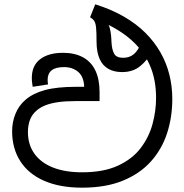

<svg xmlns="http://www.w3.org/2000/svg" viewBox="-20 -856 852 887"><path d="M359 11Q257 11 184.5 -20.5Q112 -52 74 -111Q36 -170 36 -250Q36 -292 51.5 -330.5Q67 -369 99 -396Q133 -425 188 -440Q243 -455 333 -455H369Q367 -502 341 -524Q315 -546 276 -546Q237 -546 218.5 -531Q200 -516 200 -487Q200 -482 200.5 -477Q201 -472 202 -466L131 -455Q130 -463 128.5 -473Q127 -483 127 -496Q127 -553 165.5 -582.5Q204 -612 271 -612Q325 -612 363 -591.5Q401 -571 420.5 -530.5Q440 -490 440 -430V-389H330Q282 -389 248 -384Q214 -379 191 -370Q168 -361 151 -347Q128 -328 118.5 -302.5Q109 -277 109 -246Q109 -188 139 -146Q169 -104 225 -82Q281 -60 359 -60Q458 -60 524.5 -90.5Q591 -121 629.5 -171.5Q668 -222 684.5 -282.5Q701 -343 701 -404Q701 -489 672 -555Q643 -621 587.5 -670.5Q532 -720 451 -755Q438 -761 424 -766Q410 -771 396 -776L420 -836Q494 -813 552 -779.5Q610 -746 652 -704Q694 -662 721.5 -613.5Q749 -565 762.5 -511Q776 -457 776 -399Q776 -315 752 -241Q728 -167 677.5 -110.5Q627 -54 548 -21.5Q469 11 359 11ZM544 -523Q506 -523 479.5 -538.5Q453 -554 439.5 -585.5Q426 -617 426 -664Q426 -706 424 -727Q422 -748 416 -758Q410 -768 398 -775L429 -800Q454 -784 468 -765.5Q482 -747 488 -722.5Q494 -698 495 -662Q497 -626 507.5 -607.5Q518 -589 549 -589Q578 -589 598 -605.5Q618 -622 634 -661L676 -611Q663 -580 629 -551.5Q595 -523 544 -523Z"/></svg>

Font: sinhala15
Style: Book
Weight: 400
Designer: Jelle Bosma - Monotype Design Team
Foundry: Monotype Imaging Inc.
Version: Version 2.003